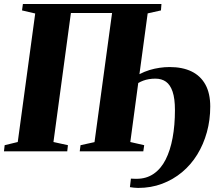

<svg xmlns="http://www.w3.org/2000/svg" viewBox="-26 -763 1108 968"><path d="M670 184.5Q660.5 184.5 649 183.2Q637.5 182 629 180.5L634 137.5Q640 138 647.5 138.2Q655 138.5 662.5 138.5Q712 138.5 748.8 113.2Q785.5 88 809 41.8Q832.5 -4.5 844.2 -68Q856 -131.5 856 -208Q856 -266 844.2 -300.8Q832.5 -335.5 810.8 -351Q789 -366.5 757.5 -366.5Q740.5 -366.5 725.2 -364Q710 -361.5 696.5 -356.5Q683 -351.5 671 -344.5L631 -47L701 -31L696.5 0H376L380 -31L450.5 -46.5L539 -697.5H331.5L243.5 -47L316.5 -31L313 0H-6L-2.5 -31L63.5 -47L151.5 -695L85 -710.5L89.5 -743H788L785.5 -710.5L718.5 -695.5L677 -389Q702 -402 727.5 -409.8Q753 -417.5 778.5 -421.2Q804 -425 829 -425Q894 -425 939.8 -402.8Q985.5 -380.5 1009.8 -336.2Q1034 -292 1034 -226Q1034 -158 1017 -96.5Q1000 -35 968.5 16.2Q937 67.5 892 105Q847 142.5 791.2 163.5Q735.5 184.5 670 184.5Z"/></svg>

Font: Merriweather 96pt Black
Style: Italic
Weight: 900
Italic angle: -7.8°
Version: Version 2.101